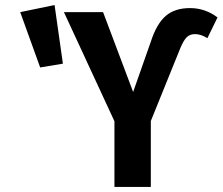

<svg xmlns="http://www.w3.org/2000/svg" viewBox="-20 -740 881 760"><path d="M433 -260 233 -692H388L507 -376L577 -575Q600 -646 636 -677Q672 -708 732 -708Q792 -708 841 -671L801 -589Q775 -605 752 -605Q732 -605 719.5 -593Q707 -581 694 -550L577 -261V0H433ZM229 -488 139 -473 60 -692 196 -720Z"/></svg>

Font: Fira Sans Condensed SemiBold
Style: Regular
Weight: 600
Width: 3
Designer: bBox Type GmbH & Carrois Corporate GbR & Edenspiekermann AG
Foundry: bBox Type GmbH & Carrois Corporate GbR & Edenspiekermann AG
Version: Version 4.301